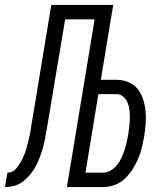

<svg xmlns="http://www.w3.org/2000/svg" viewBox="-59 -755 679 775"><path d="M-39 0 -29 -58Q-20 -58 -11 -61.5Q-2 -65 4.5 -72.5Q11 -80 16.5 -88Q22 -96 26.5 -104Q31 -112 35 -121Q39 -130 42 -138.5Q45 -147 47.5 -156Q50 -165 52.5 -174Q55 -183 57 -192Q59 -201 61 -210Q63 -219 64.5 -228Q66 -237 67 -246Q71 -268 74.5 -290.5Q78 -313 82 -335L148 -735H398L348 -433H411Q436 -433 459 -423.5Q482 -414 496.5 -396Q511 -378 518.5 -354.5Q526 -331 528.5 -306Q531 -281 529 -255.5Q527 -230 523 -205Q519 -182 513.5 -159Q508 -136 498.5 -114Q489 -92 476 -71.5Q463 -51 445 -34Q427 -17 404 -8.5Q381 0 358 0H211L323 -677H204L145 -325Q144 -315 142 -304Q140 -293 138 -283Q135 -265 132 -247.5Q129 -230 126 -212.5Q123 -195 119 -177.5Q115 -160 109.5 -143Q104 -126 97 -108.5Q90 -91 80.5 -75.5Q71 -60 58.5 -45.5Q46 -31 30.5 -20Q15 -9 -3 -4.5Q-21 0 -39 0ZM286 -58H358Q374 -58 389 -67.5Q404 -77 414.5 -90.5Q425 -104 432 -119.5Q439 -135 444 -150.5Q449 -166 452.5 -182Q456 -198 459 -214Q461 -230 463 -246.5Q465 -263 465 -279Q465 -295 463.5 -310.5Q462 -326 456 -340.5Q450 -355 438.5 -365Q427 -375 411 -375H338Z"/></svg>

Font: Iosevka Curly Light Extended
Style: Italic
Weight: 300
Width: 7
Italic angle: -9°
Monospace: yes
Designer: Belleve Invis
Foundry: Belleve Invis
Version: Version 11.1.0; ttfautohint (v1.8.3)